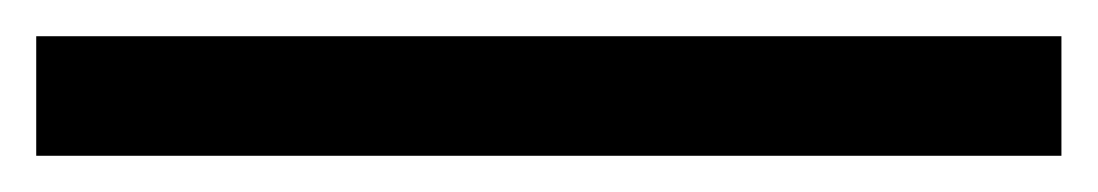

<svg xmlns="http://www.w3.org/2000/svg" viewBox="-20 118 606 106"><path d="M0 138H566V204H0Z"/></svg>

Font: Argentum Sans
Style: Regular
Weight: 400
Designer: Julieta Ulanovsky, Owen Earl, Chris M. Simpson, Rasmus Andersson, Cristiano Sobral
Foundry: The Argentum Sans Project Authors
Version: Version 3.135; ttfautohint (v1.8.4.7-5d5b-dirty)